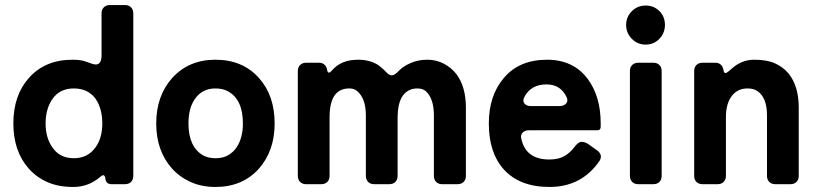

<svg xmlns="http://www.w3.org/2000/svg" viewBox="-20 -731 3249 762"><path d="M379 -30Q332 11 271.5 11Q211 11 167.5 -8.5Q124 -28 94 -62Q33 -131 33 -241Q33 -353 95 -422Q159 -494 268 -494Q303 -494 322 -486Q351 -475 360 -475Q383 -475 383 -512V-678Q383 -693 392 -702Q401 -711 416 -711H476Q491 -711 500 -702Q509 -693 509 -678V-33Q509 -18 500 -9Q491 0 476 0H423Q400 0 398 -23Q395 -44 379 -30ZM273 -103Q328 -103 359 -146Q386 -183 386 -241Q386 -299 360 -338Q330 -380 273 -380Q217 -380 188 -338Q161 -299 161 -241Q161 -184 188 -146Q217 -103 273 -103Z M835 11Q780 11 736 -9Q692 -29 662 -63Q600 -133 600 -241Q600 -350 663 -421Q729 -494 835 -494Q944 -494 1009 -420Q1070 -351 1070 -241Q1070 -132 1007 -61Q942 11 835 11ZM785 -115Q806 -103 835.5 -103Q865 -103 885.5 -115Q906 -127 919 -146Q944 -184 944 -241Q944 -335 886 -368Q865 -380 835 -380Q781 -380 752 -336Q728 -300 728 -241Q728 -149 785 -115Z M1162 -33V-449Q1162 -464 1171 -473Q1180 -482 1195 -482H1247Q1259 -482 1267.5 -474.5Q1276 -467 1278 -455Q1281 -432 1298 -452Q1334 -494 1401 -494Q1447 -494 1481 -473Q1502 -457 1513 -444.5Q1524 -432 1535 -432Q1546 -432 1563 -450Q1580 -468 1610 -481Q1640 -494 1676 -494Q1712 -494 1742 -478Q1772 -462 1792 -436Q1829 -386 1829 -304V-33Q1829 -18 1820 -9Q1811 0 1796 0H1735Q1720 0 1711 -9Q1702 -18 1702 -33V-273Q1702 -340 1670 -369Q1658 -380 1636 -380Q1614 -380 1598.5 -370Q1583 -360 1574 -344Q1558 -314 1558 -266V-33Q1558 -18 1549 -9Q1540 0 1525 0H1465Q1450 0 1441 -9Q1432 -18 1432 -33V-273Q1432 -340 1398 -369Q1386 -380 1366 -380Q1288 -380 1288 -266V-33Q1288 -18 1279 -9Q1270 0 1255 0H1195Q1180 0 1171 -9Q1162 -18 1162 -33Z M2359 -92Q2288 11 2161 11Q2043 11 1980 -58Q1920 -124 1920 -241Q1920 -352 1980 -422Q2041 -494 2151 -494Q2256 -494 2313 -417Q2364 -348 2364 -241V-228Q2364 -214 2351 -214H2079Q2063 -214 2054 -204.5Q2045 -195 2049 -180Q2067 -98 2160 -98Q2196 -98 2219 -111Q2242 -124 2258.5 -146Q2275 -168 2287.5 -168Q2300 -168 2312 -161L2350 -134Q2374 -116 2359 -92ZM2087 -310H2200Q2218 -310 2227 -320.5Q2236 -331 2228 -347Q2204 -396 2149 -396Q2087 -396 2061 -346Q2053 -330 2061.5 -320Q2070 -310 2087 -310Z M2465 -632Q2465 -664 2487.5 -686.5Q2510 -709 2542.5 -709Q2575 -709 2597 -687Q2619 -665 2619 -632.5Q2619 -600 2597 -577Q2575 -554 2542.5 -554Q2510 -554 2487.5 -577Q2465 -600 2465 -632ZM2480 -33V-449Q2480 -464 2489 -473Q2498 -482 2513 -482H2573Q2588 -482 2597 -473Q2606 -464 2606 -449V-33Q2606 -18 2597 -9Q2588 0 2573 0H2513Q2498 0 2489 -9Q2480 -18 2480 -33Z M2735 -33V-449Q2735 -464 2744 -473Q2753 -482 2768 -482H2820Q2832 -482 2840.5 -474.5Q2849 -467 2851 -454Q2853 -441 2859 -441Q2865 -441 2881 -456Q2922 -494 2973 -494Q3024 -494 3056 -479.5Q3088 -465 3109 -440Q3150 -390 3150 -304V-33Q3150 -18 3141 -9Q3132 0 3117 0H3057Q3042 0 3033 -9Q3024 -18 3024 -33V-273Q3024 -345 2985 -370Q2971 -380 2947 -380Q2923 -380 2906.5 -370Q2890 -360 2880 -344Q2861 -314 2861 -266V-33Q2861 -18 2852 -9Q2843 0 2828 0H2768Q2753 0 2744 -9Q2735 -18 2735 -33Z"/></svg>

Font: Tsunagi Gothic Black
Style: Regular
Weight: 900
Designer: Yoshimichi Ohira
Foundry: Positype
Version: Version 1.001